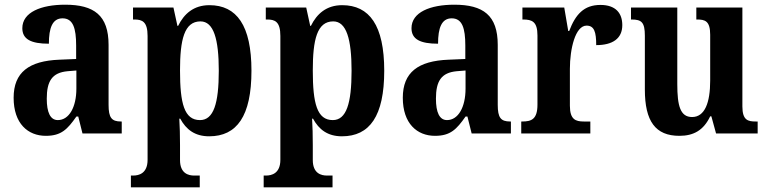

<svg xmlns="http://www.w3.org/2000/svg" viewBox="-20 -568 3266 817"><path d="M175 10C241 10 267 -18 305 -72H313L331 0H498V-51H495C455 -51 442 -67 442 -122V-377C442 -503 380 -548 257 -548C155 -548 75 -516 75 -448C75 -401 112 -382 188 -382C188 -449 203 -490 246 -490C291 -490 304 -448 304 -374V-317L233 -314C103 -309 38 -260 38 -152C38 -42 99 10 175 10ZM226 -57C194 -57 179 -90 179 -148C179 -222 201 -259 268 -265L305 -268V-191C305 -112 274 -57 226 -57Z M537 229H830V179H806C783 179 746 171 746 113V49C746 8 745 -30 743 -63H747C772 -17 809 12 870 12C988 12 1050 -74 1050 -267C1050 -460 987 -546 871 -546C804 -546 763 -509 738 -458H735L718 -536H546V-485H552C585 -485 608 -476 608 -415V112C608 170 571 179 547 179H537ZM831 -57C764 -57 746 -128 746 -268C746 -399 764 -477 833 -477C889 -477 911 -402 911 -267C911 -128 889 -57 831 -57Z M1102 229H1395V179H1371C1348 179 1311 171 1311 113V49C1311 8 1310 -30 1308 -63H1312C1337 -17 1374 12 1435 12C1553 12 1615 -74 1615 -267C1615 -460 1552 -546 1436 -546C1369 -546 1328 -509 1303 -458H1300L1283 -536H1111V-485H1117C1150 -485 1173 -476 1173 -415V112C1173 170 1136 179 1112 179H1102ZM1396 -57C1329 -57 1311 -128 1311 -268C1311 -399 1329 -477 1398 -477C1454 -477 1476 -402 1476 -267C1476 -128 1454 -57 1396 -57Z M1831 10C1897 10 1923 -18 1961 -72H1969L1987 0H2154V-51H2151C2111 -51 2098 -67 2098 -122V-377C2098 -503 2036 -548 1913 -548C1811 -548 1731 -516 1731 -448C1731 -401 1768 -382 1844 -382C1844 -449 1859 -490 1902 -490C1947 -490 1960 -448 1960 -374V-317L1889 -314C1759 -309 1694 -260 1694 -152C1694 -42 1755 10 1831 10ZM1882 -57C1850 -57 1835 -90 1835 -148C1835 -222 1857 -259 1924 -265L1961 -268V-191C1961 -112 1930 -57 1882 -57Z M2198 0H2492V-51H2464C2430 -51 2405 -59 2405 -118V-275C2405 -360 2428 -459 2476 -459C2509 -459 2517 -431 2517 -376C2587 -376 2628 -404 2628 -461C2628 -512 2600 -547 2535 -547C2465 -547 2429 -507 2402 -436H2398L2381 -536H2203V-485H2206C2244 -485 2267 -476 2267 -417V-123C2267 -60 2241 -51 2202 -51H2198Z M2871 10C2932 10 2974 -14 3002 -73H3007L3027 0H3204V-51H3196C3163 -51 3139 -56 3139 -115V-536H2943V-485H2946C2980 -485 3002 -479 3002 -420V-225C3002 -131 2979 -70 2925 -70C2875 -70 2862 -117 2862 -210V-536H2665V-485H2668C2710 -485 2724 -473 2724 -416V-187C2724 -52 2769 10 2871 10Z"/></svg>

Font: Noto Serif Myanmar Condensed
Style: Bold
Weight: 700
Width: 3
Designer: Ben Mitchell and the Monotype Design Team
Foundry: Monotype Imaging Inc.
Version: Version 2.106